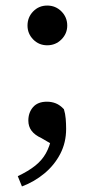

<svg xmlns="http://www.w3.org/2000/svg" viewBox="-20 -492 341 691"><path d="M59 179 44 142Q82 124 106.5 104.5Q131 85 145 60Q159 35 166 1L177 33L129 5Q105 -6 93.5 -21.5Q82 -37 82 -58Q82 -87 99 -106.5Q116 -126 149 -126Q166 -126 181 -120Q196 -114 210 -99Q215 -83 216.5 -64.5Q218 -46 218 -28Q218 21 197 61.5Q176 102 140 132Q104 162 59 179ZM150 -329Q120 -329 99.5 -350Q79 -371 79 -400Q79 -430 99.5 -451Q120 -472 150 -472Q180 -472 201 -451Q222 -430 222 -400Q222 -371 201 -350Q180 -329 150 -329Z"/></svg>

Font: Source Serif 4 18pt
Style: Regular
Weight: 400
Designer: Frank Grießhammer
Foundry: Adobe Systems Incorporated
Version: Version 4.004;hotconv 1.0.116;makeotfexe 2.5.65601